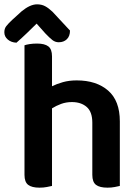

<svg xmlns="http://www.w3.org/2000/svg" viewBox="-47 -859 638 886"><path d="M193 -1Q184 1 169 4Q154 7 135 7Q100 7 83 -6Q66 -19 66 -52V-650Q74 -653 89.5 -655.5Q105 -658 124 -658Q159 -658 176 -645Q193 -632 193 -599V-461Q215 -472 243.5 -480Q272 -488 307 -488Q398 -488 452 -441Q506 -394 506 -299V-1Q498 1 482.5 4Q467 7 449 7Q413 7 396 -6Q379 -19 379 -52V-293Q379 -343 353 -365.5Q327 -388 285 -388Q258 -388 235 -379.5Q212 -371 193 -359ZM122 -750Q102 -730 78 -707Q54 -684 29 -662Q5 -663 -11 -676.5Q-27 -690 -27 -710Q-27 -727 -18 -738.5Q-9 -750 9 -767L53 -807Q92 -839 124 -839Q145 -839 161 -830.5Q177 -822 195 -805L276 -718Q276 -692 261.5 -678Q247 -664 224 -664Q208 -664 195 -674Q182 -684 162 -705Z"/></svg>

Font: Baloo 2 SemiBold
Style: Regular
Weight: 600
Designer: Sarang Kulkarni and Ek Type
Foundry: Ek Type
Version: Version 1.640;hotconv 1.0.111;makeotfexe 2.5.65597; ttfautoh